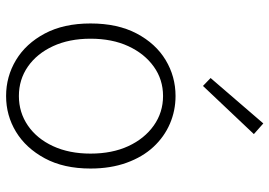

<svg xmlns="http://www.w3.org/2000/svg" viewBox="-147 -724 884 630"><g transform="rotate(90 295.0 -409.0)"><path d="M295 13Q231 13 177 -19.5Q123 -52 90 -114Q57 -176 57 -264Q57 -353 90 -415.5Q123 -478 177 -510.5Q231 -543 295 -543Q343 -543 386 -524.5Q429 -506 462 -470.5Q495 -435 514 -382.5Q533 -330 533 -264Q533 -176 499.5 -114Q466 -52 412.5 -19.5Q359 13 295 13ZM295 -29Q349 -29 392 -58.5Q435 -88 459.5 -141Q484 -194 484 -264Q484 -335 459.5 -388Q435 -441 392 -471.5Q349 -502 295 -502Q241 -502 198.5 -471.5Q156 -441 131.5 -388Q107 -335 107 -264Q107 -194 131.5 -141Q156 -88 198.5 -58.5Q241 -29 295 -29ZM262 -633 236 -658 385 -831 420 -800Z"/></g></svg>

Font: Noto Sans TC Thin ExtraLight
Style: Regular
Weight: 250
Version: Version 2.004-H2;hotconv 1.0.118;makeotfexe 2.5.65603